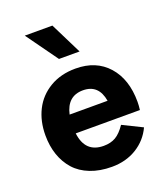

<svg xmlns="http://www.w3.org/2000/svg" viewBox="-139 -847 826 954"><g transform="rotate(-20 274.0 -370.5)"><path d="M333 -584H224.1L104 -751H250ZM518.1 -251Q518.1 -230.5 515.1 -208H175.8Q188.5 -102.1 286.1 -102.1Q323.2 -102.1 349.6 -117.4Q376 -132.8 401.9 -170.9L504.9 -120.1Q476.6 -59.6 419.9 -24.9Q363.3 9.8 289.1 9.8Q225.1 9.8 175.3 -9.8Q125.5 -29.3 94.2 -64.5Q63 -99.6 46.9 -146.5Q30.8 -193.4 30.8 -250Q30.8 -324.7 60.3 -383.3Q89.8 -441.9 147.9 -476.6Q206.1 -511.2 284.2 -511.2Q392.6 -511.2 455.3 -440.7Q518.1 -370.1 518.1 -251ZM282.2 -397Q199.2 -397 179.2 -306.2H379.9Q364.7 -397 282.2 -397Z"/></g></svg>

Font: Orkney
Style: Bold
Weight: 700
Designer: Samuel Oakes and Alfredo Marco Pradil
Foundry: Alfredo Marco Pradil
Version: 1.0